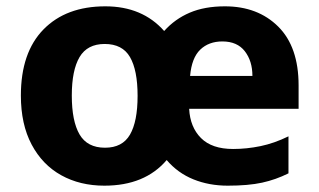

<svg xmlns="http://www.w3.org/2000/svg" viewBox="-20 -577 1009 607"><path d="M691 -557Q795 -557 859.5 -493Q924 -429 924 -307V-233H578Q581 -175 615.5 -140.5Q650 -106 717 -106Q760 -106 803.5 -115Q847 -124 892 -146V-29Q852 -9 808.5 0.5Q765 10 700 10Q641 10 591.5 -10Q542 -30 507 -71Q438 10 310 10Q233 10 173.5 -23Q114 -56 80 -120Q46 -184 46 -275Q46 -411 117.5 -484Q189 -557 313 -557Q430 -557 499 -479Q533 -517 580 -537Q627 -557 691 -557ZM683 -446Q640 -446 613 -420Q586 -394 581 -337H778Q778 -384 754 -415Q730 -446 683 -446ZM311 -438Q256 -438 231.5 -396.5Q207 -355 207 -275Q207 -194 231.5 -152Q256 -110 312 -110Q367 -110 391 -151.5Q415 -193 415 -274Q415 -355 391 -396.5Q367 -438 311 -438Z"/></svg>

Font: Noto Sans Oriya
Style: Bold
Weight: 700
Designer: Amélie Bonet and Sol Matas
Foundry: Google LLC
Version: Version 2.006; ttfautohint (v1.8.4.7-5d5b)